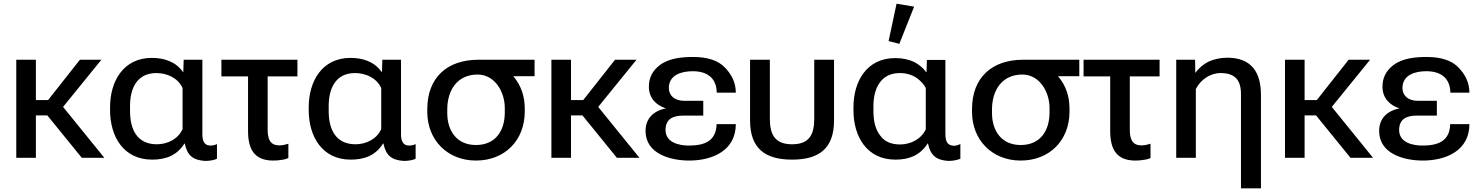

<svg xmlns="http://www.w3.org/2000/svg" viewBox="-20 -853 7978 1038"><path d="M68 0H174V-229H236L422 0H544L321 -275L528 -530H412L240 -312H174V-530H68Z M802 10C876 10 936 -12 977 -77H979C992 -13 1023 13 1089 17C1118 17 1143 11 1153 5V-74C1143 -69 1129 -66 1119 -66C1080 -66 1074 -97 1074 -130V-530H973L971 -464H969C930 -520 867 -540 801 -540C647 -540 575 -414 575 -273V-257C575 -116 647 10 802 10ZM828 -73C720 -73 683 -155 683 -252V-281C683 -374 720 -458 825 -458C883 -458 942 -432 967 -377V-155C943 -101 885 -73 828 -73Z M1177 -440H1321V-145C1321 -49 1353 15 1457 15C1473 15 1488 14 1504 11C1520 9 1532 5 1539 1V-76C1523 -71 1508 -67 1490 -67C1437 -67 1427 -107 1427 -152V-440H1588V-530H1177Z M1876 10C1950 10 2010 -12 2051 -77H2053C2066 -13 2097 13 2163 17C2192 17 2217 11 2227 5V-74C2217 -69 2203 -66 2193 -66C2154 -66 2148 -97 2148 -130V-530H2047L2045 -464H2043C2004 -520 1941 -540 1875 -540C1721 -540 1649 -414 1649 -273V-257C1649 -116 1721 10 1876 10ZM1902 -73C1794 -73 1757 -155 1757 -252V-281C1757 -374 1794 -458 1899 -458C1957 -458 2016 -432 2041 -377V-155C2017 -101 1959 -73 1902 -73Z M2553 15C2709 15 2817 -94 2817 -250V-265C2817 -332 2798 -390 2755 -441H2870V-530H2566C2398 -530 2290 -434 2290 -263V-248C2290 -95 2400 15 2553 15ZM2553 -69C2450 -69 2398 -145 2398 -242V-261C2398 -364 2451 -450 2562 -450C2656 -450 2709 -355 2709 -270V-245C2709 -146 2659 -69 2553 -69Z M2961 0H3067V-229H3129L3315 0H3437L3214 -275L3421 -530H3305L3133 -312H3067V-530H2961Z M3706 15C3832 15 3958 -39 3958 -182H3854C3852 -89 3787 -66 3704 -66C3650 -66 3578 -83 3578 -150C3578 -211 3620 -228 3674 -228H3782V-308H3679C3653 -308 3633 -315 3618 -327C3604 -340 3596 -356 3596 -377C3596 -449 3666 -468 3725 -468C3809 -468 3854 -426 3855 -352H3958C3958 -404 3937 -449 3899 -488C3863 -526 3805 -545 3728 -545C3668 -545 3597 -539 3547 -501C3508 -471 3488 -433 3488 -385C3488 -324 3525 -285 3580 -267C3509 -253 3470 -209 3470 -145C3470 -21 3605 15 3706 15Z M4262 10C4408 10 4489 -50 4489 -202V-530H4382V-211C4382 -125 4355 -73 4262 -73C4170 -73 4142 -125 4142 -211V-530H4035V-202C4035 -51 4116 10 4262 10Z M4821 10C4895 10 4954 -13 4995 -77H4997C5010 -13 5042 13 5107 17C5134 17 5160 11 5172 5V-74C5161 -69 5148 -65 5138 -65C5122 -65 5112 -70 5104 -78C5095 -88 5091 -105 5091 -130V-529H4991L4989 -463H4987C4971 -486 4949 -504 4920 -519C4891 -532 4858 -539 4820 -539C4666 -539 4594 -414 4594 -273V-257C4594 -115 4666 10 4821 10ZM4842 -616 4922 -817 4827 -833 4784 -631ZM4846 -72C4797 -72 4761 -88 4738 -121C4713 -153 4702 -197 4702 -252V-280C4702 -372 4740 -458 4844 -458C4879 -458 4909 -449 4934 -433C4957 -416 4975 -398 4985 -377V-154C4961 -101 4903 -72 4846 -72Z M5498 15C5654 15 5762 -94 5762 -250V-265C5762 -332 5743 -390 5700 -441H5815V-530H5511C5343 -530 5235 -434 5235 -263V-248C5235 -95 5345 15 5498 15ZM5498 -69C5395 -69 5343 -145 5343 -242V-261C5343 -364 5396 -450 5507 -450C5601 -450 5654 -355 5654 -270V-245C5654 -146 5604 -69 5498 -69Z M5838 -440H5982V-145C5982 -49 6014 15 6118 15C6134 15 6149 14 6165 11C6181 9 6193 5 6200 1V-76C6184 -71 6169 -67 6151 -67C6098 -67 6088 -107 6088 -152V-440H6249V-530H5838Z M6689 165H6797V-340C6797 -463 6745 -541 6615 -541C6577 -541 6544 -533 6514 -520C6484 -505 6461 -484 6443 -460H6442L6441 -530H6339V0H6445V-372C6471 -422 6522 -458 6579 -458C6657 -458 6689 -420 6689 -344Z M6927 0H7033V-229H7095L7281 0H7403L7180 -275L7387 -530H7271L7099 -312H7033V-530H6927Z M7672 15C7798 15 7924 -39 7924 -182H7820C7818 -89 7753 -66 7670 -66C7616 -66 7544 -83 7544 -150C7544 -211 7586 -228 7640 -228H7748V-308H7645C7619 -308 7599 -315 7584 -327C7570 -340 7562 -356 7562 -377C7562 -449 7632 -468 7691 -468C7775 -468 7820 -426 7821 -352H7924C7924 -404 7903 -449 7865 -488C7829 -526 7771 -545 7694 -545C7634 -545 7563 -539 7513 -501C7474 -471 7454 -433 7454 -385C7454 -324 7491 -285 7546 -267C7475 -253 7436 -209 7436 -145C7436 -21 7571 15 7672 15Z"/></svg>

Font: Cheyenne Sans Medium
Style: Regular
Weight: 500
Designer: The Public Sans project authors (U.S. Web Design System), Libre Franklin designed by Pablo Impallari and Rodrigo Fuenzal
Foundry: The Cheyenne Sans Project Authors
Version: Version 2.007